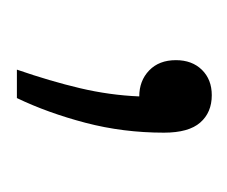

<svg xmlns="http://www.w3.org/2000/svg" viewBox="-42 -81 276 233"><g transform="rotate(90 96.5 36.0)"><path d="M64 154Q78 113.5 86.5 77.5Q95 41.5 96.5 5.5Q77.5 5.5 65 -6.5Q52.5 -18.5 52.5 -39Q52.5 -58.5 64.2 -70.5Q76 -82.5 95 -82.5Q116 -82.5 128.2 -68.5Q140.5 -54.5 140.5 -24.5Q140.5 25 128.5 70.8Q116.5 116.5 98.5 154Z"/></g></svg>

Font: Encode Sans Condensed Condensed Light
Style: Regular
Weight: 300
Width: 3
Designer: Multiple Designers
Foundry: Impallari Type
Version: Version 3.000; ttfautohint (v1.8.3) -l 8 -r 50 -G 200 -x 14 